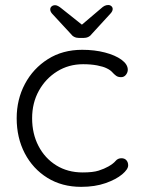

<svg xmlns="http://www.w3.org/2000/svg" viewBox="-20 -716 554 746"><path d="M299.5 -522.5Q347.5 -522.5 387.8 -512Q428 -501.5 452.2 -483.8Q476.5 -466 476.5 -445Q476.5 -434.8 469.4 -425.5Q462.2 -416.2 450.5 -416.2Q438.2 -416.2 430.8 -421.9Q423.2 -427.5 416 -435.6Q408.8 -443.8 394.8 -450.5Q381.8 -457.2 357.5 -461.9Q333.2 -466.5 303 -466.5Q246.8 -466.5 201.9 -438.5Q157 -410.5 130.9 -363.2Q104.8 -316 104.8 -256.5Q104.8 -196.5 129.5 -148.9Q154.2 -101.2 198.5 -73.6Q242.8 -46 301.2 -46Q341.2 -46 363.4 -53.1Q385.5 -60.2 401.2 -69.2Q420.5 -80.2 429.2 -90.8Q438 -101.2 451.8 -101.2Q464.2 -101.2 471.1 -93.4Q478 -85.5 478 -73.5Q478 -58.2 454.5 -38.5Q431 -18.8 390 -4.4Q349 10 295.2 10Q220.8 10 164.2 -25Q107.8 -60 76.2 -120.4Q44.8 -180.8 44.8 -256.5Q44.8 -329.5 76.8 -389.8Q108.8 -450 166 -486.2Q223.2 -522.5 299.5 -522.5ZM304.2 -568.5H287.8Q266.2 -568.5 254.5 -585L182.8 -662.5Q175.2 -671 175.2 -679.5Q175.2 -686.5 180.5 -691.1Q185.8 -695.8 194.5 -695.8Q204.2 -695.8 220 -682.5L304.5 -615.2L289.8 -613L372.5 -683.2Q379.8 -690 386.2 -693.2Q392.8 -696.5 400.5 -696.5Q407.8 -696.5 412.8 -692Q417.8 -687.5 417.8 -681Q417.8 -677 415.8 -672.6Q413.8 -668.2 409.2 -663.2L337.5 -585Q325.8 -568.5 304.2 -568.5Z"/></svg>

Font: Quicksand Variable Light
Style: Regular
Weight: 300
Designer: Andrew Paglinawan
Foundry: Andrew Paglinawan
Version: Version 3.004